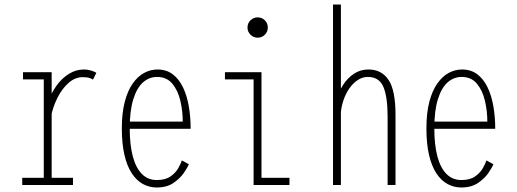

<svg xmlns="http://www.w3.org/2000/svg" viewBox="-20 -820 2290 851"><path d="M180 -284Q180 -326 193.2 -366.5Q206.5 -407 230.2 -440Q254 -473 285.2 -492.5Q316.5 -512 352 -512Q364 -512 375 -509.5Q386 -507 394.5 -503.5Q403 -500 407 -497L392 -467Q388.5 -470.5 377.2 -474.2Q366 -478 347 -478Q312.5 -478 283.8 -452.5Q255 -427 234.8 -386.8Q214.5 -346.5 206 -303ZM209 -32H303.5V0H78.5V-32H174V-468H82V-500H209V-407Z M543 -281H790Q790 -327 779.5 -372.8Q769 -418.5 744 -448.8Q719 -479 676 -479Q641 -479 613.8 -454.8Q586.5 -430.5 570.8 -380Q555 -329.5 555 -251Q555 -178.5 568.5 -127.2Q582 -76 608.8 -49Q635.5 -22 675 -22Q713 -22 736 -38.2Q759 -54.5 770.5 -75.2Q782 -96 786 -109L817 -92Q811.5 -78 794.8 -53.5Q778 -29 748.5 -9Q719 11 675 11Q641.5 11 613.2 -4.5Q585 -20 564 -52Q543 -84 531.5 -133.5Q520 -183 520 -251Q520 -319.5 533 -369Q546 -418.5 568.5 -450.2Q591 -482 619.2 -497Q647.5 -512 678 -512Q717.5 -512 745.5 -490.8Q773.5 -469.5 791 -433Q808.5 -396.5 816.8 -349Q825 -301.5 825 -249H543Z M1122 -653Q1103.5 -653 1090.2 -666.2Q1077 -679.5 1077 -698Q1077 -717 1090.2 -730Q1103.5 -743 1122 -743Q1141 -743 1154 -730Q1167 -717 1167 -698Q1167 -679.5 1154 -666.2Q1141 -653 1122 -653ZM1139 -32H1263V0H1104V-468H977V-500H1139Z M1698 0V-302Q1698 -390 1679.5 -434.5Q1661 -479 1610 -479Q1586.5 -479 1565.2 -465Q1544 -451 1527.2 -426.5Q1510.5 -402 1500.5 -370Q1490.5 -338 1489.5 -302H1459Q1459.5 -340 1470.5 -377.2Q1481.5 -414.5 1501.5 -445Q1521.5 -475.5 1549.8 -493.8Q1578 -512 1613 -512Q1671.5 -512 1702.2 -465.8Q1733 -419.5 1733 -312V0ZM1456 0V-800H1491V0Z M1893 -281H2140Q2140 -327 2129.5 -372.8Q2119 -418.5 2094 -448.8Q2069 -479 2026 -479Q1991 -479 1963.8 -454.8Q1936.5 -430.5 1920.8 -380Q1905 -329.5 1905 -251Q1905 -178.5 1918.5 -127.2Q1932 -76 1958.8 -49Q1985.5 -22 2025 -22Q2063 -22 2086 -38.2Q2109 -54.5 2120.5 -75.2Q2132 -96 2136 -109L2167 -92Q2161.5 -78 2144.8 -53.5Q2128 -29 2098.5 -9Q2069 11 2025 11Q1991.5 11 1963.2 -4.5Q1935 -20 1914 -52Q1893 -84 1881.5 -133.5Q1870 -183 1870 -251Q1870 -319.5 1883 -369Q1896 -418.5 1918.5 -450.2Q1941 -482 1969.2 -497Q1997.5 -512 2028 -512Q2067.5 -512 2095.5 -490.8Q2123.5 -469.5 2141 -433Q2158.5 -396.5 2166.8 -349Q2175 -301.5 2175 -249H1893Z"/></svg>

Font: League Mono Thin Condensed
Style: Regular
Weight: 100
Width: 1
Designer: Tyler Finck
Foundry: The League of Moveable Type / Tyler Finck
Version: Version 2.300;RELEASE